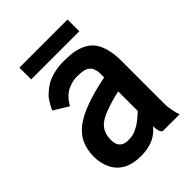

<svg xmlns="http://www.w3.org/2000/svg" viewBox="-191 -734 839 839"><g transform="rotate(-45 229.0 -314.5)"><path d="M79.6 -566.4V-639.2H377V-566.4ZM138.7 -132.8Q138.7 -104 152.8 -91.1Q167 -78.1 188 -78.1Q209 -78.1 219.5 -80.6Q230 -83 240.2 -87.9L258.3 -97.2Q266.1 -101.6 275.9 -109.4L290 -120.6Q293.9 -124 302.7 -131.8L311.5 -140.1V-260.7Q202.1 -235.4 168.5 -206.1Q138.7 -179.7 138.7 -132.8ZM326.2 0Q311.5 -8.8 311.5 -45.4L302.2 -34.7Q260.3 10.3 182.1 10.3Q87.4 10.3 52.2 -56.6Q34.2 -89.8 34.2 -133.3Q34.2 -176.8 49.6 -210.7Q64.9 -244.6 99.6 -270.5Q162.6 -317.4 311.5 -347.2Q311.5 -381.8 309.3 -389.6Q307.1 -397.5 304.4 -404.3Q301.8 -411.1 297.9 -414.8Q293.9 -418.5 288.1 -422.9Q282.2 -427.2 274.4 -429.2Q255.4 -434.1 232.2 -434.1Q209 -434.1 188.7 -427Q168.5 -419.9 156.5 -411.1Q144.5 -402.3 134.8 -390.6Q122.1 -375 116.7 -363.3L48.3 -405.3Q69.8 -449.7 85.4 -464.6Q101.1 -479.5 116.2 -490.2Q131.3 -501 148.4 -507.3Q189.5 -522.5 231.9 -522.5Q274.4 -522.5 299.6 -517.8Q324.7 -513.2 347.4 -501.2Q370.1 -489.3 384.8 -469.2Q416 -425.8 416 -342.3V-72.8Q416 -59.1 421.1 -34.2Q426.3 -9.3 430.7 0Z"/></g></svg>

Font: News Cycle
Style: Bold
Weight: 700
Version: Version 0.5.1